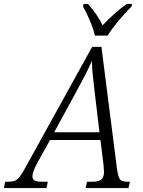

<svg xmlns="http://www.w3.org/2000/svg" viewBox="-75 -951 724 971"><path d="M-55 0 -49 -32H-32Q-12 -32 0.5 -37Q13 -42 25.5 -58.5Q38 -75 57 -110L391 -714H438L516 -102Q522 -57 531.5 -44.5Q541 -32 568 -32H582L575 0H358L365 -32H392Q423 -32 437 -43Q451 -54 451 -82Q451 -90 449.5 -103Q448 -116 448 -123L433 -243H178L111 -122Q89 -80 89 -60Q89 -44 100 -38Q111 -32 139 -32H167L160 0ZM309 -484 199 -282H428L405 -476Q400 -520 395 -563.5Q390 -607 390 -643Q374 -607 354.5 -569Q335 -531 309 -484ZM405 -771Q397 -806 379.5 -847Q362 -888 345 -918L348 -931H370Q416 -880 444 -823Q469 -850 500.5 -878.5Q532 -907 566 -931H593L590 -918Q557 -885 524.5 -846Q492 -807 469 -771Z"/></svg>

Font: Noto Serif SemiCondensed Light
Style: Italic
Weight: 300
Width: 4
Italic angle: -12°
Designer: Monotype Design Team
Foundry: Monotype Imaging Inc.
Version: Version 2.013; ttfautohint (v1.8.4.7-5d5b)